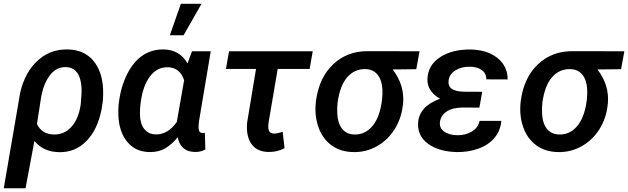

<svg xmlns="http://www.w3.org/2000/svg" viewBox="-46 -802 3353 1025"><path d="M57.1 -280.3Q64.9 -334.5 87.2 -383.5Q109.4 -432.6 144.5 -468.3Q214.8 -540.5 316.4 -538.1Q402.3 -536.1 451.2 -479.2Q500 -422.4 504.4 -325.2Q505.9 -291.5 502.4 -257.8L496.1 -217.3Q474.6 -108.4 414.3 -47.9Q354 12.7 267.6 10.3Q185.1 8.3 137.7 -49.3L90.3 203.1H-25.9ZM151.4 -140.1Q176.8 -85.9 240.7 -84Q297.9 -82.5 336.4 -126.2Q375 -169.9 385.3 -247.6Q390.6 -304.7 389.2 -334.5Q385.3 -389.6 364.5 -416Q343.8 -442.4 305.7 -443.8Q253.4 -444.8 218.8 -398.2Q184.1 -351.6 171.9 -272.5Z M1079.1 -528.3 1016.6 -156.2Q1013.2 -130.9 1014.2 -118.2Q1015.1 -92.8 1034.2 -91.8H1041L1047.4 -93.3L1050.3 -3.9Q1024.4 10.3 993.2 9.3Q955.1 8.3 932.1 -12.2Q909.2 -32.7 902.8 -69.3Q873.5 -32.7 837.4 -11Q801.3 10.7 752.4 9.8Q677.2 8.8 633.3 -44.7Q589.4 -98.1 585.9 -186.5Q584.5 -216.3 587.4 -245.6L588.9 -255.9Q599.1 -339.8 633.1 -407Q667 -474.1 716.8 -506.8Q766.6 -539.6 829.1 -538.1Q913.6 -536.1 955.1 -463.4L979 -528.3ZM703.6 -243.2Q700.7 -218.3 701.2 -190.9Q702.1 -142.1 723.9 -113.8Q745.6 -85.4 785.6 -84.5Q850.1 -83 897.9 -150.9L937 -374Q914.1 -440.9 852.1 -442.9Q793 -445.3 754.4 -393.8Q715.8 -342.3 705.1 -253.4ZM919.4 -781.7H1029.8L934.1 -613.8H860.8Z M1606.9 -434.1H1436.5L1387.2 -144.5L1386.2 -125Q1386.2 -88.9 1417 -88.9Q1433.1 -88.4 1462.9 -98.6L1473.1 -10.7Q1433.1 10.3 1386.7 9.3Q1326.2 8.3 1296.4 -33.4Q1266.6 -75.2 1273.4 -148.4L1320.8 -434.1H1160.2L1176.8 -528.3H1623.5Z M2176.3 -432.6 2050.3 -431.2Q2114.3 -347.7 2106 -250.5L2104.5 -239.7Q2096.7 -168.9 2060.1 -111.1Q2023.4 -53.2 1965.1 -20.8Q1906.7 11.7 1839.4 9.8Q1771.5 8.8 1723.6 -26.4Q1675.8 -61.5 1654.1 -123Q1632.3 -184.6 1640.1 -257.3L1641.1 -265.1Q1657.7 -387.7 1732.2 -458.3Q1806.6 -528.8 1915 -528.8L2193.8 -528.3ZM1756.3 -255.4Q1753.4 -229 1754.4 -199.2Q1756.3 -145.5 1779.8 -115.2Q1803.2 -85 1845.7 -84Q1899.9 -82.5 1938.2 -124.5Q1976.6 -166.5 1990.2 -247.1L1993.7 -270Q1996.6 -295.4 1995.6 -323.7Q1993.2 -373.5 1970.2 -402.6Q1947.3 -431.6 1905.8 -433.1Q1847.2 -434.6 1808.1 -390.1Q1769 -345.7 1756.3 -255.4Z M2186 -145Q2190.9 -234.4 2303.2 -274.9Q2273.4 -291 2254.2 -317.6Q2234.9 -344.2 2235.8 -379.4Q2238.3 -454.6 2304 -497.1Q2369.6 -539.6 2470.2 -537.6Q2557.1 -535.2 2610.6 -491.7Q2664.1 -448.2 2664.1 -377.9L2550.3 -378.4Q2550.3 -410.6 2525.6 -428.2Q2501 -445.8 2462.9 -445.8Q2419.4 -446.8 2386.7 -427.2Q2354 -407.7 2349.1 -374.5Q2339.8 -315.4 2426.3 -312.5L2528.3 -312L2513.2 -227.5L2425.3 -228Q2371.6 -228 2339.4 -207.3Q2307.1 -186.5 2302.7 -150.4Q2298.8 -119.6 2324 -100.6Q2349.1 -81.5 2394 -80.1Q2438 -79.1 2472.7 -99.9Q2507.3 -120.6 2514.2 -156.7H2630.4Q2626 -104.5 2594.2 -66.4Q2562.5 -28.3 2508.5 -8.8Q2454.6 10.7 2393.1 9.8Q2297.9 7.8 2240.2 -33.7Q2182.6 -75.2 2186 -145Z M3269.5 -432.6 3143.6 -431.2Q3207.5 -347.7 3199.2 -250.5L3197.8 -239.7Q3189.9 -168.9 3153.3 -111.1Q3116.7 -53.2 3058.3 -20.8Q3000 11.7 2932.6 9.8Q2864.7 8.8 2816.9 -26.4Q2769 -61.5 2747.3 -123Q2725.6 -184.6 2733.4 -257.3L2734.4 -265.1Q2751 -387.7 2825.4 -458.3Q2899.9 -528.8 3008.3 -528.8L3287.1 -528.3ZM2849.6 -255.4Q2846.7 -229 2847.7 -199.2Q2849.6 -145.5 2873 -115.2Q2896.5 -85 2939 -84Q2993.2 -82.5 3031.5 -124.5Q3069.8 -166.5 3083.5 -247.1L3086.9 -270Q3089.8 -295.4 3088.9 -323.7Q3086.4 -373.5 3063.5 -402.6Q3040.5 -431.6 2999 -433.1Q2940.4 -434.6 2901.4 -390.1Q2862.3 -345.7 2849.6 -255.4Z"/></svg>

Font: Roboto Medium
Style: Italic
Weight: 500
Italic angle: -12°
Designer: Google
Version: Version 2.134; 2016